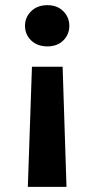

<svg xmlns="http://www.w3.org/2000/svg" viewBox="-20 -549 366 745"><path d="M104 -290H223L238 176H88ZM164 -529Q202 -529 225.5 -505.5Q249 -482 249 -449Q249 -415 225.5 -392Q202 -369 164 -369Q125 -369 101 -392Q77 -415 77 -449Q77 -482 101 -505.5Q125 -529 164 -529Z"/></svg>

Font: DM Sans 11pt ExtraBold
Style: Regular
Weight: 800
Version: Version 4.004;gftools[0.9.30]